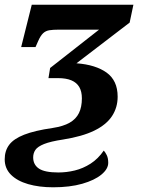

<svg xmlns="http://www.w3.org/2000/svg" viewBox="-24 -556 601 816"><path d="M202 240Q142 240 95.5 226.5Q49 213 22.5 186.5Q-4 160 -4 121Q-4 85 15 59.5Q34 34 78.5 16.5Q123 -1 199 -12Q245 -19 272 -34.5Q299 -50 311.5 -75.5Q324 -101 324 -138Q324 -167 313 -186Q302 -205 279.5 -214.5Q257 -224 222 -224H182L189 -267L397 -430H226Q202 -430 186 -427.5Q170 -425 159 -414.5Q148 -404 138 -381L127 -356H66L111 -536H543L527 -460L301 -287Q342 -284 374 -274Q406 -264 429 -247.5Q452 -231 464 -205.5Q476 -180 476 -145Q476 -99 452 -62.5Q428 -26 377 -1Q326 24 244 37Q191 45 163.5 56Q136 67 126.5 81Q117 95 117 113Q117 144 141.5 160.5Q166 177 224 177Q259 177 294 168.5Q329 160 361 139.5Q393 119 417 84Q423 90 429.5 103Q436 116 436 136Q436 162 407 186Q378 210 325.5 225Q273 240 202 240Z"/></svg>

Font: Noto Serif
Style: Italic
Weight: 400
Italic angle: -12°
Designer: Monotype Design Team
Foundry: Monotype Imaging Inc.
Version: Version 2.013